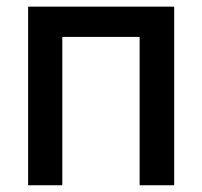

<svg xmlns="http://www.w3.org/2000/svg" viewBox="-20 -550 601 570"><path d="M63.5 -530.3H497.1V0H394.5V-440.4H165V0H63.5Z"/></svg>

Font: WEMIX Pretendard Medium
Style: Regular
Weight: 500
Designer: Base glyphs from Inter by Rasmus Andersson; Hangeul glyphs from Noto Sans CJK(Source Han Sans) by Jang Soo-young and Kan
Foundry: Kil Hyung-jin
Version: Version 1.000